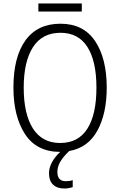

<svg xmlns="http://www.w3.org/2000/svg" viewBox="-20 -861 689 1101"><path d="M449 -795H200V-841H449ZM309 125Q309 178 357 178Q381 178 397 172V212Q373 220 349 220Q307 220 284 197.5Q261 175 261 133Q261 71 325 10Q190 10 123.5 -92Q57 -194 57 -359Q57 -534 126 -629.5Q195 -725 327 -725Q458 -725 525 -626Q592 -527 592 -358Q592 -210 538.5 -112Q485 -14 377 5Q343 37 326 66Q309 95 309 125ZM325 -41Q429 -41 481 -123Q533 -205 533 -358Q533 -511 481 -592Q429 -673 327 -673Q222 -673 169 -590.5Q116 -508 116 -358Q116 -207 169 -124Q222 -41 325 -41Z"/></svg>

Font: Noto Sans UI NarrowLight
Style: Regular
Weight: 300
Width: 4
Designer: Monotype Design Team
Foundry: Monotype Imaging Inc.
Version: Version 1.001